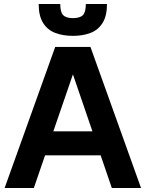

<svg xmlns="http://www.w3.org/2000/svg" viewBox="-20 -933 724 953"><path d="M3 0 254 -700H429L680 0H535L332 -593H352L148 0ZM117 -162 163 -281H523L569 -162ZM342 -755Q293 -755 254.5 -769.5Q216 -784 194 -819Q172 -854 172 -913H279Q279 -873 293.5 -858Q308 -843 342 -843Q377 -843 391.5 -858Q406 -873 406 -913H511Q511 -854 489 -819Q467 -784 429 -769.5Q391 -755 342 -755Z"/></svg>

Font: SUSE Thin
Style: Bold
Weight: 700
Version: Version 1.000